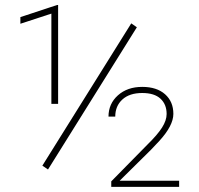

<svg xmlns="http://www.w3.org/2000/svg" viewBox="-20 -730 776 750"><path d="M207 -324.2H180.7V-676.8L59.6 -637.2V-663.1L202.6 -710.4H207ZM679.7 0H414.6V-21.5L556.2 -165.5Q594.7 -203.1 612.8 -231.4Q630.9 -259.8 630.9 -284.7Q630.9 -322.3 606.9 -344.5Q583 -366.7 535.6 -366.7Q485.8 -366.7 458 -341.3Q430.2 -315.9 430.2 -274.4H403.8Q403.8 -324.7 440.7 -357.7Q477.5 -390.6 535.6 -390.6Q592.3 -390.6 624.8 -361.8Q657.2 -333 657.2 -285.2Q657.2 -239.3 602.1 -179.2L569.8 -145L447.3 -23.9H679.7ZM167.5 -67.9 145.5 -83 492.7 -638.7 514.6 -623.5Z"/></svg>

Font: TypoPRO Roboto
Style: Regular
Weight: 250
Designer: Google
Version: Version 2.136; 2016